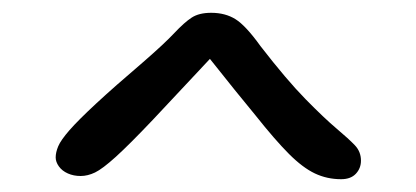

<svg xmlns="http://www.w3.org/2000/svg" viewBox="-20 -729 650 300"><path d="M513 -449Q491 -449 472 -458Q453 -467 431.5 -488.5Q410 -510 379 -549Q350 -584 308 -637Q253 -578 219 -542Q182 -503 161 -484Q140 -465 128.5 -459.5Q117 -454 106 -454Q95 -454 86 -458Q77 -462 72 -469Q67 -476 67 -483Q67 -491 71 -500.5Q75 -510 88.5 -525.5Q102 -541 130 -567Q158 -593 206 -634Q237 -661 252.5 -677.5Q268 -694 279.5 -701.5Q291 -709 310 -709Q332 -709 348 -699Q364 -689 387 -657Q428 -604 457.5 -574Q487 -544 506 -528Q525 -512 534.5 -502Q544 -492 544 -478Q544 -466 536 -457.5Q528 -449 513 -449Z"/></svg>

Font: Shantell Sans Light Light
Style: Regular
Weight: 300
Version: Version 1.008;[ac192a2d6]